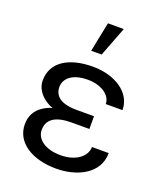

<svg xmlns="http://www.w3.org/2000/svg" viewBox="-142 -864 829 969"><g transform="rotate(20 272.0 -379.5)"><path d="M104 -249.5C68.4 -226.1 49.3 -191.9 49.3 -147.5C49.3 -49.3 144.5 9.8 274.4 9.8C382.3 9.8 497.1 -41.5 497.1 -154.8H407.2C407.2 -105 355 -61.5 272 -61.5C187.5 -61.5 139.2 -100.6 139.2 -149.4C139.2 -209.5 186.5 -235.8 269 -235.8H363.8V-304.2H269C184.6 -304.2 148.9 -336.4 148.9 -383.3C148.9 -426.8 186 -466.8 272.5 -466.8C342.8 -466.8 398.4 -431.2 398.4 -382.3H488.3C488.3 -478 390.1 -537.6 274.4 -537.6C144 -537.6 58.6 -483.9 58.6 -385.7C58.6 -350.1 78.1 -316.4 112.8 -292.5C124.5 -284.2 137.7 -277.3 152.8 -272C133.8 -266.1 117.7 -258.8 104 -249.5ZM237.3 -609.9H293.5L354.5 -769H269.5Z"/></g></svg>

Font: Bert Sans
Style: Regular
Weight: 400
Designer: Christian Robertson (Google), Cristiano Sobral
Foundry: Google, Cristiano Sobral
Version: Version 3.101